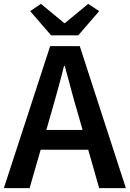

<svg xmlns="http://www.w3.org/2000/svg" viewBox="-22 -979 675 999"><path d="M-2 0 239 -739H393L633 0H494L382 -393Q364 -452 348 -514Q332 -576 315 -636H311Q296 -575 279 -513.5Q262 -452 245 -393L132 0ZM140 -200V-303H489V-200ZM244 -795 135 -921 191 -959 312 -859H316L437 -959L494 -921L385 -795Z"/></svg>

Font: Noto Sans TC SemiBold
Style: Regular
Weight: 600
Designer: Ryoko NISHIZUKA  (kana, bopomofo & ideographs); Paul D. Hunt (Latin, Greek & Cyrillic); Sandoll Communications , Soo-you
Foundry: Adobe
Version: Version 2.004-H2;hotconv 1.0.118;makeotfexe 2.5.65603